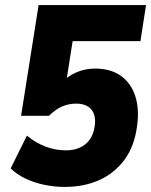

<svg xmlns="http://www.w3.org/2000/svg" viewBox="-20 -725 595 756"><path d="M235 11Q194 11 153.5 2.5Q113 -6 79 -22.5Q45 -39 22 -62L86 -191Q121 -162 160 -147.5Q199 -133 240 -133Q271 -133 295 -144Q319 -155 334 -176.5Q349 -198 353 -229Q359 -271 339.5 -294Q320 -317 280 -317Q251 -317 225 -306Q199 -295 173 -269H63L132 -705H555L533 -563H266L240 -398H221Q246 -425 280.5 -440Q315 -455 354 -455Q415 -455 455 -427Q495 -399 512 -348.5Q529 -298 520 -231Q510 -150 470.5 -96.5Q431 -43 371 -16Q311 11 235 11Z"/></svg>

Font: Nunito Sans 10pt SemiCondensed Black
Style: Italic
Weight: 900
Width: 4
Italic angle: -9°
Designer: Vernon Adams
Foundry: Vernon Adams
Version: Version 3.101;gftools[0.9.27]